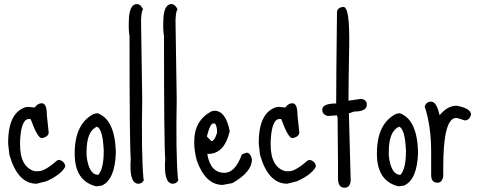

<svg xmlns="http://www.w3.org/2000/svg" viewBox="-20 -885 2313 930"><path d="M182.6 -384.8Q207 -384.8 207 -327.1L215.8 -244.1Q215.8 -222.7 182.6 -215.8Q162.1 -215.8 129.9 -304.7L127 -308.6H120.1Q82 -308.6 77.1 -200.2V-185.5Q77.1 -75.2 148.4 -55.7H167Q197.3 -55.7 258.8 -109.4H265.6V-111.3Q295.9 -102.5 295.9 -77.1Q274.4 -38.1 204.1 -6.8L157.2 4.9Q65.4 4.9 25.4 -135.7L19.5 -188.5V-194.3Q19.5 -343.8 109.4 -367.2H118.2L148.4 -364.3Q162.1 -384.8 182.6 -384.8Z M452.1 -336.9Q536.1 -306.6 541 -151.4V-145.5Q537.1 -15.6 473.6 13.7L446.3 17.6Q341.8 -7.8 341.8 -139.6V-142.6Q341.8 -285.2 433.6 -333ZM399.4 -151.4V-129.9Q410.2 -38.1 456.1 -38.1Q482.4 -67.4 482.4 -151.4V-157.2Q477.5 -261.7 449.2 -271.5Q399.4 -249 399.4 -151.4Z M645.5 -865.2Q660.2 -864.3 672.9 -840.8Q666 -830.1 664.1 -801.8L663.1 -789.1L668.9 -404.3Q664.1 -142.6 674.8 -20.5L676.8 -12.7Q668 5.9 648.4 4.9Q604.5 2 613.3 -116.2Q607.4 -180.7 607.4 -709Q601.6 -741.2 604.5 -793.9V-797.9Q609.4 -867.2 645.5 -865.2Z M812.5 -865.2Q827.1 -864.3 839.8 -840.8Q833 -830.1 831.1 -801.8L830.1 -789.1L835.9 -404.3Q831.1 -142.6 841.8 -20.5L843.8 -12.7Q835 5.9 815.4 4.9Q771.5 2 780.3 -116.2Q774.4 -180.7 774.4 -709Q768.6 -741.2 771.5 -793.9V-797.9Q776.4 -867.2 812.5 -865.2Z M1018.6 -348.6Q1073.2 -348.6 1092.8 -250Q1067.4 -139.6 988.3 -139.6H984.4V-136.7Q1000 -47.9 1067.4 -47.9Q1119.1 -47.9 1151.4 -136.7L1172.9 -145.5Q1194.3 -145.5 1200.2 -112.3Q1200.2 -51.8 1105.5 2L1058.6 10.7Q974.6 10.7 932.6 -109.4Q920.9 -157.2 920.9 -188.5V-201.2Q920.9 -300.8 1003.9 -345.7ZM982.4 -225.6V-223.6L1003.9 -201.2Q1018.6 -201.2 1031.2 -241.2V-256.8Q1026.4 -287.1 1018.6 -287.1H1012.7Q998 -287.1 982.4 -225.6Z M1396.5 -384.8Q1420.9 -384.8 1420.9 -327.1L1429.7 -244.1Q1429.7 -222.7 1396.5 -215.8Q1376 -215.8 1343.8 -304.7L1340.8 -308.6H1334Q1295.9 -308.6 1291 -200.2V-185.5Q1291 -75.2 1362.3 -55.7H1380.9Q1411.1 -55.7 1472.7 -109.4H1479.5V-111.3Q1509.8 -102.5 1509.8 -77.1Q1488.3 -38.1 1418 -6.8L1371.1 4.9Q1279.3 4.9 1239.3 -135.7L1233.4 -188.5V-194.3Q1233.4 -343.8 1323.2 -367.2H1332L1362.3 -364.3Q1376 -384.8 1396.5 -384.8Z M1643.6 -851.6Q1674.8 -851.6 1671.4 -663.6Q1668 -475.6 1668 -397.5H1669.9L1728.5 -406.2Q1756.8 -402.3 1756.8 -377.9Q1756.8 -344.7 1695.3 -344.7L1669.9 -335.9L1678.7 -8.8Q1674.8 24.4 1648.4 24.4Q1617.2 24.4 1617.2 -21.5V-98.6L1615.2 -316.4L1611.3 -326.2L1568.4 -323.2Q1541 -329.1 1541 -353.5Q1541 -383.8 1608.4 -383.8V-387.7Q1608.4 -512.7 1612.3 -824.2Q1612.3 -848.6 1643.6 -851.6Z M1916 -336.9Q2000 -306.6 2004.9 -151.4V-145.5Q2001 -15.6 1937.5 13.7L1910.2 17.6Q1805.7 -7.8 1805.7 -139.6V-142.6Q1805.7 -285.2 1897.5 -333ZM1863.3 -151.4V-129.9Q1874 -38.1 1919.9 -38.1Q1946.3 -67.4 1946.3 -151.4V-157.2Q1941.4 -261.7 1913.1 -271.5Q1863.3 -249 1863.3 -151.4Z M2068.4 -392.6Q2094.7 -392.6 2108.4 -329.1H2111.3Q2148.4 -373 2191.4 -373Q2261.7 -360.4 2261.7 -329.1Q2252.9 -301.8 2231.4 -301.8L2194.3 -313.5H2184.6Q2127 -302.7 2127 -76.2V-30.3Q2121.1 0 2099.6 0Q2068.4 0 2068.4 -37.1V-150.4Q2068.4 -275.4 2037.1 -369.1Q2044.9 -392.6 2068.4 -392.6Z"/></svg>

Font: Sue Ellen Francisco 
Style: Regular
Weight: 400
Designer: Kimberly Geswein
Foundry: Kimberly Geswein
Version: Version 1.002 2007